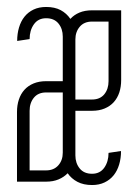

<svg xmlns="http://www.w3.org/2000/svg" viewBox="-20 -527 396 557"><path d="M331.5 -497.1V-294.9Q331.5 -275.4 326.2 -259Q320.8 -242.7 310.1 -230.7Q299.3 -218.8 283.4 -212.2Q267.6 -205.6 247.1 -205.6H198.7V-76.2Q198.7 -53.7 211.2 -38.3Q223.6 -22.9 247.1 -22.9Q270 -22.9 282.5 -40.5Q294.9 -58.1 294.9 -83.5L331.1 -88.9Q331.1 -67.9 325.7 -49.8Q320.3 -31.7 309.8 -18.6Q299.3 -5.4 283.4 2.2Q267.6 9.8 247.1 9.8Q222.2 9.8 204.6 0.5Q187 -8.8 176.3 -24.4Q165.5 -13.2 149.9 -6.6Q134.3 0 113.8 0H29.3V-202.1Q29.3 -221.7 34.7 -238Q40 -254.4 50.8 -266.4Q61.5 -278.3 77.4 -284.9Q93.3 -291.5 113.8 -291.5H162.1V-420.9Q162.1 -443.4 149.7 -458.7Q137.2 -474.1 113.8 -474.1Q90.8 -474.1 78.4 -456.5Q65.9 -439 65.9 -413.6L29.8 -408.2Q29.8 -429.2 35.2 -447.3Q40.5 -465.3 51 -478.5Q61.5 -491.7 77.4 -499.3Q93.3 -506.8 113.8 -506.8Q138.7 -506.8 156 -497.6Q173.3 -488.3 184.1 -472.2Q194.8 -483.9 210.4 -490.5Q226.1 -497.1 247.1 -497.1ZM247.1 -464.4Q224.1 -464.4 211.4 -449.5Q198.7 -434.6 198.7 -412.6V-238.3H247.1Q270 -238.3 282.5 -253.4Q294.9 -268.6 294.9 -291.5V-464.4ZM113.8 -32.7Q136.2 -32.7 149.2 -47.4Q162.1 -62 162.1 -84V-258.8H113.8Q90.8 -258.8 78.4 -243.7Q65.9 -228.5 65.9 -205.6V-32.7Z"/></svg>

Font: Tulpen One
Style: Regular
Weight: 400
Designer: Naima Ben Ayed
Foundry: Naima Ben Ayed, Anton Koovit
Version: Version 1.002